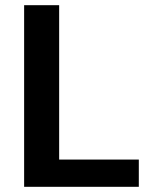

<svg xmlns="http://www.w3.org/2000/svg" viewBox="-20 -720 606 740"><path d="M73 0V-700H208V-105H515V0Z"/></svg>

Font: DM Sans 10pt
Style: Bold
Weight: 700
Version: Version 4.004;gftools[0.9.30]